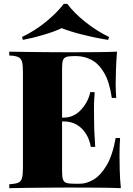

<svg xmlns="http://www.w3.org/2000/svg" viewBox="-20 -976 690 996"><path d="M587 -708Q583 -658 581.5 -611.5Q580 -565 580 -540Q580 -519 581 -500Q582 -481 583 -468H560Q548 -551 520 -598.5Q492 -646 454.5 -665.5Q417 -685 376 -685H363Q337 -685 324 -680.5Q311 -676 306.5 -663Q302 -650 302 -622V-86Q302 -59 306.5 -45.5Q311 -32 324 -27.5Q337 -23 363 -23H396Q429 -23 465.5 -44.5Q502 -66 533 -118Q564 -170 580 -260H603Q600 -224 600 -168Q600 -143 601 -96.5Q602 -50 607 0Q556 -2 492 -2.5Q428 -3 378 -3Q351 -3 309.5 -3Q268 -3 219.5 -2.5Q171 -2 121.5 -1.5Q72 -1 28 0V-20Q59 -22 74 -28Q89 -34 94 -52Q99 -70 99 -106V-602Q99 -639 94 -656.5Q89 -674 73.5 -680.5Q58 -687 28 -688V-708Q72 -707 121.5 -706.5Q171 -706 219.5 -705.5Q268 -705 309.5 -705Q351 -705 378 -705Q424 -705 482.5 -705.5Q541 -706 587 -708ZM442 -366Q442 -366 442 -356Q442 -346 442 -346H272Q272 -346 272 -356Q272 -366 272 -366ZM471 -498Q467 -441 467.5 -411Q468 -381 468 -356Q468 -331 469 -301Q470 -271 474 -214H451Q445 -251 426.5 -281Q408 -311 379 -328.5Q350 -346 312 -346V-366Q340 -366 363 -378Q386 -390 403.5 -410Q421 -430 432.5 -453Q444 -476 448 -498ZM329 -956Q364 -909 422 -862.5Q480 -816 546 -784L541 -769Q472 -780 405.5 -797Q339 -814 300 -830Q267 -814 211.5 -797Q156 -780 99 -769L94 -784Q159 -815 216.5 -861.5Q274 -908 311 -956Z"/></svg>

Font: Playfair Display Black
Style: Regular
Weight: 900
Designer: Claus Eggers Sørensen
Foundry: Claus Eggers Sørensen
Version: Version 1.203